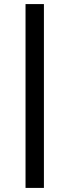

<svg xmlns="http://www.w3.org/2000/svg" viewBox="-20 -720 340 940"><path d="M105 -700H195V200H105Z"/></svg>

Font: PT Root UI Medium
Style: Regular
Weight: 500
Designer: Vitaly Kuzmin
Foundry: ParaType Ltd.
Version: Version 2.001G